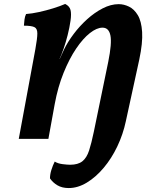

<svg xmlns="http://www.w3.org/2000/svg" viewBox="-20 -703 740 972"><path d="M75 0 159 -454Q169 -509 169 -534Q169 -559 153.5 -566Q138 -573 101 -573Q102 -588 104 -604Q106 -620 112 -632Q141 -634 177.5 -642Q214 -650 249.5 -661Q285 -672 310 -683Q332 -672 337 -652.5Q342 -633 337 -598Q332 -563 322.5 -525.5Q313 -488 302 -456.5Q291 -425 282 -406V-404L305 -454Q323 -491 353 -531Q383 -571 420.5 -605Q458 -639 499.5 -660.5Q541 -682 581 -682Q607 -682 633 -669.5Q659 -657 677.5 -626.5Q696 -596 699.5 -541Q703 -486 685 -401L617 -89Q603 -23 574 38Q545 99 505 146.5Q465 194 419.5 221.5Q374 249 328 249Q294 249 270.5 235Q247 221 233 200Q233 180 240 157.5Q247 135 257 115Q273 125 297 128Q321 131 335 131Q375 131 397 113.5Q419 96 431 59Q443 22 455 -36L528 -390Q547 -484 539 -523.5Q531 -563 499 -563Q470 -563 435 -535.5Q400 -508 365.5 -457Q331 -406 302 -334.5Q273 -263 257 -176L225 0Z"/></svg>

Font: Vollkorn
Style: Bold Italic
Weight: 700
Italic angle: -11°
Designer: Friedrich Althausen
Foundry: Friedrich Althausen
Version: Version 5.000; ttfautohint (v1.8.3)